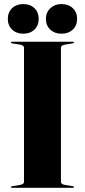

<svg xmlns="http://www.w3.org/2000/svg" viewBox="-20 -900 407 920"><path d="M272 -28Q272 -17 293 -13.5L327.5 -8Q334.5 -7 334.5 -3.5Q334.5 0 329 0H38Q32.5 0 32.5 -3.5Q32.5 -7 39.5 -8L74 -13.5Q95 -17 95 -28V-672Q95 -683 74 -686.5L39.5 -692Q32.5 -693 32.5 -696.5Q32.5 -700 38 -700H329Q334.5 -700 334.5 -696.5Q334.5 -693 327.5 -692L293 -686.5Q272 -683 272 -672ZM91.5 -738.5Q58.5 -738.5 38 -758.2Q17.5 -778 17.5 -809.5Q17.5 -841 38 -860.8Q58.5 -880.5 91.5 -880.5Q124.5 -880.5 145 -860.8Q165.5 -841 165.5 -809.5Q165.5 -778 145 -758.2Q124.5 -738.5 91.5 -738.5ZM274.5 -738.5Q241.5 -738.5 220.8 -758.2Q200 -778 200 -809.5Q200 -840.5 221 -860.5Q242 -880.5 274.5 -880.5Q308 -880.5 328.8 -860.8Q349.5 -841 349.5 -809.5Q349.5 -778 328.8 -758.2Q308 -738.5 274.5 -738.5Z"/></svg>

Font: Fraunces 144pt S000
Style: Bold
Weight: 700
Version: Version 1.000; ttfautohint (v1.8.3)